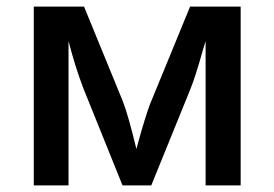

<svg xmlns="http://www.w3.org/2000/svg" viewBox="-20 -560 829 580"><path d="M392.1 -109.9 398.4 -133.3Q418.5 -206.1 433.1 -245.1L554.2 -540H707V0H601.1V-436L592.3 -406.7Q570.3 -328.1 555.2 -291L437 0H350.1L231.9 -293Q207.5 -356.4 187 -436V0H82V-540H233.9L351.1 -253.9Q366.7 -214.4 392.1 -109.9Z"/></svg>

Font: JBL Sans
Style: Semibold
Weight: 600
Version: Version 1.10